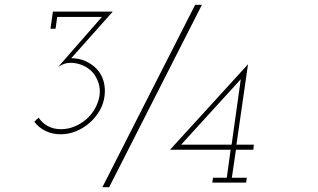

<svg xmlns="http://www.w3.org/2000/svg" viewBox="-20 -756 1316 795"><path d="M862 -20H919L935 -136H684L1007 -490L959 -157H1031L1029 -136H957L940 -20H1002L999 0H859ZM977 -428 730 -157H939ZM221 -479 402 -686H217L210 -637H189L199 -708H447L275 -515Q308 -515 335 -502.5Q362 -490 381 -470Q400 -450 408.5 -421Q417 -392 413 -359Q409 -326 392 -297Q375 -268 350 -246.5Q325 -225 294.5 -212.5Q264 -200 231 -200Q196 -200 168 -214Q140 -228 122 -252L140 -269Q154 -247 178 -234Q202 -221 232 -221Q261 -221 288 -232Q315 -243 337 -262Q359 -281 373 -306Q387 -331 392 -359Q396 -387 388 -412Q380 -437 364 -456Q348 -474 323.5 -485Q299 -496 271 -496Q258 -496 245.5 -491.5Q233 -487 221 -479ZM404 19Q501 -171 596 -358.5Q691 -546 788 -736H816Q719 -546 624 -358.5Q529 -171 432 19Z"/></svg>

Font: Josefin Slab Light
Style: Italic
Weight: 300
Italic angle: -12°
Designer: Santiago Orozco
Foundry: Typemade
Version: Version 2.000